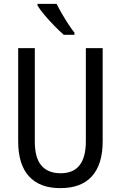

<svg xmlns="http://www.w3.org/2000/svg" viewBox="-20 -963 625 993"><path d="M511 -232Q511 -114 456 -52Q401 10 292 10Q185 10 129.5 -51.5Q74 -113 74 -232V-714H160V-231Q160 -147 194 -107Q228 -67 294 -67Q424 -67 424 -232V-714H511ZM273 -943Q284 -920 300 -892.5Q316 -865 333 -839Q350 -813 365 -794V-783H310Q290 -800 262.5 -828Q235 -856 211 -884.5Q187 -913 174 -934V-943Z"/></svg>

Font: Noto Sans Gurmukhi Condensed
Style: Regular
Weight: 400
Width: 3
Designer: Jelle Bosma - Monotype Design Team
Foundry: Monotype Imaging Inc.
Version: Version 2.004; ttfautohint (v1.8.4.7-5d5b)